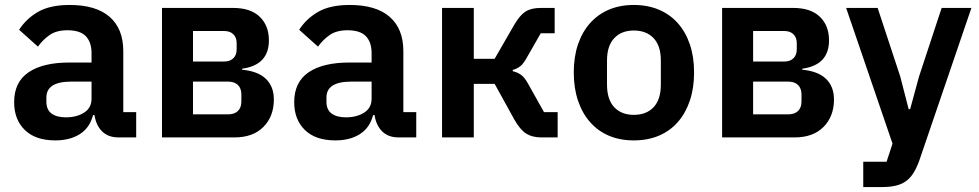

<svg xmlns="http://www.w3.org/2000/svg" viewBox="-20 -554 3946 774"><path d="M458 0Q416 0 391.5 -24.5Q367 -49 361 -90H355Q342 -39 302 -13.5Q262 12 203 12Q123 12 80 -30Q37 -72 37 -142Q37 -223 95 -262.5Q153 -302 260 -302H349V-340Q349 -384 326 -408Q303 -432 252 -432Q207 -432 179.5 -412.5Q152 -393 133 -366L57 -434Q86 -479 134 -506.5Q182 -534 261 -534Q367 -534 422 -486Q477 -438 477 -348V-102H529V0ZM246 -81Q289 -81 319 -100Q349 -119 349 -156V-225H267Q167 -225 167 -161V-144Q167 -112 187.5 -96.5Q208 -81 246 -81Z M633 -522H920Q990 -522 1027 -486.5Q1064 -451 1064 -391Q1064 -292 956 -277V-273Q1020 -267 1052 -236Q1084 -205 1084 -153Q1084 -85 1042 -42.5Q1000 0 925 0H633ZM899 -93Q925 -93 939 -106.5Q953 -120 953 -145V-173Q953 -198 939 -211.5Q925 -225 899 -225H758V-93ZM884 -306Q907 -306 920.5 -319Q934 -332 934 -355V-380Q934 -403 920.5 -416Q907 -429 884 -429H758V-306Z M1587 0Q1545 0 1520.5 -24.5Q1496 -49 1490 -90H1484Q1471 -39 1431 -13.5Q1391 12 1332 12Q1252 12 1209 -30Q1166 -72 1166 -142Q1166 -223 1224 -262.5Q1282 -302 1389 -302H1478V-340Q1478 -384 1455 -408Q1432 -432 1381 -432Q1336 -432 1308.5 -412.5Q1281 -393 1262 -366L1186 -434Q1215 -479 1263 -506.5Q1311 -534 1390 -534Q1496 -534 1551 -486Q1606 -438 1606 -348V-102H1658V0ZM1375 -81Q1418 -81 1448 -100Q1478 -119 1478 -156V-225H1396Q1296 -225 1296 -161V-144Q1296 -112 1316.5 -96.5Q1337 -81 1375 -81Z M1762 -522H1890V-317H1974L2053 -454Q2075 -492 2098 -507Q2121 -522 2159 -522H2216V-420H2160L2105 -324Q2091 -298 2078 -287.5Q2065 -277 2047 -272V-267Q2065 -263 2079.5 -253Q2094 -243 2108 -218L2173 -102H2228V0H2163Q2125 0 2100.5 -16Q2076 -32 2054 -71L1974 -216H1890V0H1762Z M2535 12Q2479 12 2434.5 -7Q2390 -26 2358.5 -62Q2327 -98 2310 -148.5Q2293 -199 2293 -262Q2293 -325 2310 -375Q2327 -425 2358.5 -460.5Q2390 -496 2434.5 -515Q2479 -534 2535 -534Q2591 -534 2636 -515Q2681 -496 2712.5 -460.5Q2744 -425 2761 -375Q2778 -325 2778 -262Q2778 -199 2761 -148.5Q2744 -98 2712.5 -62Q2681 -26 2636 -7Q2591 12 2535 12ZM2535 -91Q2586 -91 2615 -122Q2644 -153 2644 -213V-310Q2644 -369 2615 -400Q2586 -431 2535 -431Q2485 -431 2456 -400Q2427 -369 2427 -310V-213Q2427 -153 2456 -122Q2485 -91 2535 -91Z M2891 -522H3178Q3248 -522 3285 -486.5Q3322 -451 3322 -391Q3322 -292 3214 -277V-273Q3278 -267 3310 -236Q3342 -205 3342 -153Q3342 -85 3300 -42.5Q3258 0 3183 0H2891ZM3157 -93Q3183 -93 3197 -106.5Q3211 -120 3211 -145V-173Q3211 -198 3197 -211.5Q3183 -225 3157 -225H3016V-93ZM3142 -306Q3165 -306 3178.5 -319Q3192 -332 3192 -355V-380Q3192 -403 3178.5 -416Q3165 -429 3142 -429H3016V-306Z M3776 -522H3896L3686 93Q3676 121 3663.5 141.5Q3651 162 3634 175Q3617 188 3593 194Q3569 200 3537 200H3460V98H3554L3578 25L3391 -522H3518L3609 -246L3643 -114H3649L3685 -246Z"/></svg>

Font: IBMPlexSans-SemiBold
Style: Regular
Weight: 600
Designer: Mike Abbink, Paul van der Laan, Pieter van Rosmalen
Foundry: Bold Monday
Version: Version 3.1